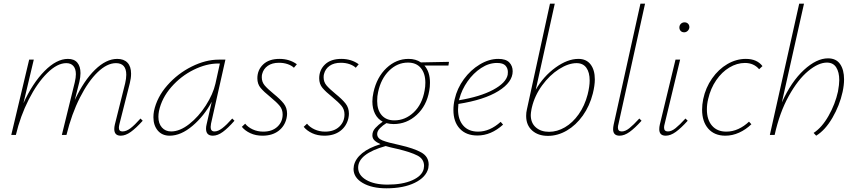

<svg xmlns="http://www.w3.org/2000/svg" viewBox="-20 -731 4632 1040"><path d="M753 -77Q717 -37 688.5 -16.5Q660 4 634 4Q599 4 599 -32Q599 -43 602 -56L658 -280Q664 -306 664 -326Q664 -389 608 -389Q560 -389 509 -340Q458 -291 413 -202.5Q368 -114 340 0H315L385 -285Q391 -311 391 -329Q391 -358 377.5 -373.5Q364 -389 339 -389Q290 -389 235.5 -335Q181 -281 135.5 -191.5Q90 -102 66 0H41L138 -408H163L107 -172Q156 -280 221 -346Q286 -412 348 -412Q382 -412 399 -391.5Q416 -371 416 -335Q416 -314 410 -288L385 -189Q434 -294 494.5 -353Q555 -412 615 -412Q651 -412 670.5 -391.5Q690 -371 690 -332Q690 -307 683 -280L627 -59Q624 -47 624 -39Q624 -19 643 -19Q664 -19 686.5 -36Q709 -53 741 -89Z M1250 -77Q1215 -37 1187 -16.5Q1159 4 1133 4Q1096 4 1096 -34Q1096 -45 1099 -57L1127 -180Q1086 -103 1023 -49.5Q960 4 899 4Q858 4 834.5 -24Q811 -52 811 -96Q811 -113 814 -129Q830 -205 886.5 -269Q943 -333 1018.5 -370.5Q1094 -408 1165 -408H1201L1123 -61Q1121 -47 1121 -43Q1121 -19 1142 -19Q1161 -19 1184 -36.5Q1207 -54 1238 -89ZM1147 -278 1171 -387H1162Q1098 -387 1029 -353Q960 -319 908 -259.5Q856 -200 841 -129Q838 -113 838 -98Q838 -62 857 -40.5Q876 -19 907 -19Q954 -19 1005 -59Q1056 -99 1095 -160Q1134 -221 1147 -278Z M1290 -44 1308 -61Q1323 -42 1349 -30Q1375 -18 1406 -18Q1454 -18 1482.5 -44.5Q1511 -71 1511 -111Q1511 -138 1495 -157.5Q1479 -177 1445 -205Q1409 -234 1391.5 -255Q1374 -276 1374 -307Q1374 -352 1405.5 -382Q1437 -412 1494 -412Q1548 -412 1588 -383L1572 -364Q1560 -376 1538.5 -383.5Q1517 -391 1491 -391Q1454 -391 1430.5 -374.5Q1407 -358 1400 -330Q1398 -324 1398 -312Q1398 -287 1413.5 -268.5Q1429 -250 1462 -223Q1499 -193 1517 -170Q1535 -147 1535 -115Q1535 -104 1532 -90Q1522 -47 1488 -21.5Q1454 4 1402 4Q1365 4 1336 -9.5Q1307 -23 1290 -44Z M1625 -44 1643 -61Q1658 -42 1684 -30Q1710 -18 1741 -18Q1789 -18 1817.5 -44.5Q1846 -71 1846 -111Q1846 -138 1830 -157.5Q1814 -177 1780 -205Q1744 -234 1726.5 -255Q1709 -276 1709 -307Q1709 -352 1740.5 -382Q1772 -412 1829 -412Q1883 -412 1923 -383L1907 -364Q1895 -376 1873.5 -383.5Q1852 -391 1826 -391Q1789 -391 1765.5 -374.5Q1742 -358 1735 -330Q1733 -324 1733 -312Q1733 -287 1748.5 -268.5Q1764 -250 1797 -223Q1834 -193 1852 -170Q1870 -147 1870 -115Q1870 -104 1867 -90Q1857 -47 1823 -21.5Q1789 4 1737 4Q1700 4 1671 -9.5Q1642 -23 1625 -44Z M2409 -376H2279Q2309 -342 2309 -283Q2309 -259 2305 -239Q2291 -158 2237 -108.5Q2183 -59 2112 -59Q2093 -59 2073 -64Q2053 -52 2038 -36.5Q2023 -21 2023 -5Q2023 18 2051.5 29.5Q2080 41 2146 55Q2221 72 2261.5 94.5Q2302 117 2302 161Q2302 166 2300 180Q2288 229 2227 259Q2166 289 2073 289Q1994 289 1944.5 260Q1895 231 1895 184Q1895 178 1897 166Q1905 129 1941.5 99Q1978 69 2041 50Q2019 40 2008 29Q1997 18 1997 2Q1997 -20 2013 -37.5Q2029 -55 2053 -72Q2026 -86 2011.5 -114.5Q1997 -143 1997 -181Q1997 -204 2003 -231Q2021 -313 2073.5 -362.5Q2126 -412 2193 -412Q2232 -412 2260 -393L2412 -396ZM2284 -283Q2284 -333 2259.5 -362.5Q2235 -392 2190 -392Q2132 -392 2087.5 -348Q2043 -304 2028 -232Q2023 -211 2023 -184Q2023 -135 2047.5 -107Q2072 -79 2116 -79Q2175 -79 2221 -122.5Q2267 -166 2280 -241Q2284 -261 2284 -283ZM2277 168Q2277 130 2241 111.5Q2205 93 2134 76Q2092 67 2069 60Q1920 102 1920 177Q1920 218 1963.5 243.5Q2007 269 2079 269Q2160 269 2213 245.5Q2266 222 2275 184Q2277 172 2277 168Z M2757 -345Q2757 -286 2680 -238Q2603 -190 2463 -168Q2461 -148 2461 -138Q2461 -83 2489.5 -50.5Q2518 -18 2570 -18Q2633 -18 2692 -71L2705 -56Q2640 3 2566 3Q2505 3 2470.5 -34Q2436 -71 2436 -135Q2436 -165 2443 -194Q2456 -252 2492.5 -302Q2529 -352 2579 -382Q2629 -412 2679 -412Q2720 -412 2738.5 -393Q2757 -374 2757 -345ZM2731 -341Q2731 -361 2718 -375.5Q2705 -390 2672 -390Q2628 -390 2586 -362.5Q2544 -335 2512.5 -290Q2481 -245 2468 -195L2466 -188Q2581 -207 2651 -244.5Q2721 -282 2730 -326Q2731 -330 2731 -341Z M3202 -301Q3202 -268 3191 -224Q3174 -157 3137 -105Q3100 -53 3050.5 -24Q3001 5 2948 5Q2895 5 2862.5 -24Q2830 -53 2830 -103Q2830 -122 2834 -138L2959 -711H2985L2882 -245Q2924 -318 2989 -365Q3054 -412 3113 -412Q3156 -412 3179 -382Q3202 -352 3202 -301ZM3174 -295Q3174 -339 3156 -364Q3138 -389 3103 -389Q3059 -389 3008 -356.5Q2957 -324 2916.5 -268.5Q2876 -213 2861 -149L2859 -140Q2855 -118 2855 -108Q2855 -65 2882.5 -41Q2910 -17 2954 -17Q2998 -17 3040 -41.5Q3082 -66 3114.5 -112Q3147 -158 3163 -219Q3174 -263 3174 -295Z M3301 -31Q3301 -41 3304 -56L3449 -711H3474L3330 -59Q3327 -49 3327 -40Q3327 -19 3348 -19Q3367 -19 3389 -36.5Q3411 -54 3443 -89L3455 -77Q3419 -37 3390.5 -16.5Q3362 4 3336 4Q3301 4 3301 -31Z M3551 -31Q3551 -43 3554 -56L3639 -408H3664L3580 -59Q3577 -49 3577 -40Q3577 -19 3598 -19Q3617 -19 3639 -36.5Q3661 -54 3693 -89L3705 -77Q3669 -37 3640.5 -16.5Q3612 4 3586 4Q3551 4 3551 -31ZM3660 -582Q3660 -594 3668 -602Q3676 -610 3688 -610Q3700 -610 3707.5 -602Q3715 -594 3714 -581Q3712 -570 3704 -563Q3696 -556 3686 -556Q3674 -556 3667 -563.5Q3660 -571 3660 -582Z M4015 -390Q3972 -390 3931 -365.5Q3890 -341 3859.5 -296.5Q3829 -252 3816 -195Q3809 -167 3809 -138Q3809 -82 3837 -50Q3865 -18 3914 -18Q3948 -18 3979.5 -32.5Q4011 -47 4037 -72L4050 -58Q4020 -29 3983.5 -12.5Q3947 4 3909 4Q3850 4 3816.5 -34Q3783 -72 3783 -137Q3783 -164 3789 -194Q3802 -256 3837 -306Q3872 -356 3920 -384Q3968 -412 4020 -412Q4080 -412 4110 -373L4092 -356Q4063 -390 4015 -390Z M4552 -301Q4552 -270 4544 -233Q4528 -160 4489 -93Q4450 -26 4401 4L4387 -11Q4432 -40 4468 -103.5Q4504 -167 4519 -235Q4526 -274 4526 -297Q4526 -340 4509.5 -366Q4493 -392 4459 -392Q4413 -392 4357.5 -346Q4302 -300 4252.5 -211Q4203 -122 4176 0H4150L4309 -711H4335L4215 -176Q4266 -289 4334.5 -352Q4403 -415 4465 -415Q4509 -415 4530.5 -384Q4552 -353 4552 -301Z"/></svg>

Font: Ysabeau Extralight
Style: Italic
Weight: 200
Italic angle: -12°
Designer: Christian Thalmann (Catharsis Fonts)
Version: Version 0.003